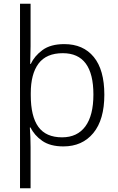

<svg xmlns="http://www.w3.org/2000/svg" viewBox="-20 -780 639 1036"><path d="M543 -269Q543 -134 483.5 -62Q424 10 322 10Q251 10 208 -20Q165 -50 145 -92H141Q143 -70 144 -39Q145 -8 145 15V236H88V-760H145V-531Q145 -511 144 -482.5Q143 -454 143 -435H146Q166 -478 209.5 -510Q253 -542 327 -542Q429 -542 486 -472.5Q543 -403 543 -269ZM484 -270Q484 -493 319 -493Q230 -493 188 -437Q146 -381 146 -277V-266Q146 -152 187 -95.5Q228 -39 315 -39Q397 -39 440.5 -98Q484 -157 484 -270Z"/></svg>

Font: Noto Sans Arabic UI Lt
Style: Regular
Weight: 300
Designer: Monotype Design Team, Nadine Chahine and Nizar Qandah
Foundry: Monotype Imaging Inc.
Version: Version 2.010; ttfautohint (v1.8.4.7-5d5b)